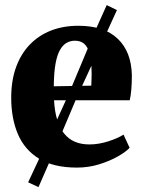

<svg xmlns="http://www.w3.org/2000/svg" viewBox="-20 -662 576 771"><path d="M289 11Q195.5 11 137.2 -24.5Q79 -60 52 -123.2Q25 -186.5 25 -269.5Q25 -338 44.2 -391.5Q63.5 -445 99 -482.2Q134.5 -519.5 184 -539Q233.5 -558.5 294.5 -558.5Q398.5 -558.5 453 -506.2Q507.5 -454 509.5 -360Q509.5 -326 507.2 -301.2Q505 -276.5 501 -259.5H197Q199.5 -214 209.8 -180.8Q220 -147.5 237.8 -125.5Q255.5 -103.5 280.8 -92.8Q306 -82 339 -82Q376 -82 415 -94.5Q454 -107 476 -121.5L500.5 -68.5Q486 -52.5 453.5 -34Q421 -15.5 378.2 -2.2Q335.5 11 289 11ZM196 -315.5 346.5 -318Q347 -330.5 347.5 -342Q348 -353.5 348 -365.5Q348 -428 333.8 -463.2Q319.5 -498.5 280.5 -498.5Q263 -498.5 248 -490.2Q233 -482 221.2 -462Q209.5 -442 203 -406.2Q196.5 -370.5 196 -315.5ZM134.5 89.5 93 70 144.5 -40 255 -282.5 362 -538 408.5 -641.5 449.5 -621.5 402.5 -518.5 288 -270 183.5 -22.5Z"/></svg>

Font: Merriweather 48pt Black
Style: Regular
Weight: 900
Version: Version 2.100